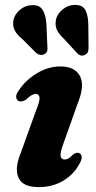

<svg xmlns="http://www.w3.org/2000/svg" viewBox="-20 -754 392 786"><path d="M245 -101Q253 -101 260.5 -105.5Q268 -110 280.5 -122.5Q295.5 -133 306.5 -126Q323.5 -114.5 304.5 -82Q282.5 -40.5 239 -14.2Q195.5 12 139 12Q73 12 55.8 -26.2Q38.5 -64.5 65.5 -129.5L127.5 -301.5Q143.5 -340 141.8 -354.8Q140 -369.5 125 -369.5Q111 -369.5 85 -345Q67 -335 55 -341Q46.5 -346.5 46.2 -358Q46 -369.5 56.5 -383Q83 -424.5 129.8 -453.2Q176.5 -482 227.5 -482Q286.5 -482 307.2 -442.8Q328 -403.5 298 -330.5L239.5 -166Q226 -130 228.2 -115.5Q230.5 -101 245 -101ZM341.5 -653.5 342.5 -559.5Q342.5 -550 340.5 -543Q338.5 -536 330 -531Q314 -520.5 298.5 -533.5L241.5 -595.5Q220.5 -614.5 212.2 -633.5Q204 -652.5 210 -677.5Q216 -699 237.8 -716.5Q259.5 -734 288 -734Q319 -733.5 330 -711.8Q341 -690 341.5 -653.5ZM170 -656 174 -562Q175 -554 173.5 -546.5Q172 -539 163.5 -533.5Q156 -528.5 146.8 -529.2Q137.5 -530 130.5 -535L71.5 -594Q49 -612 39.8 -630.5Q30.5 -649 35.5 -673.5Q40.5 -695.5 61.5 -713.8Q82.5 -732 111.5 -733Q142.5 -734 155 -712.8Q167.5 -691.5 170 -656Z"/></svg>

Font: Fraunces 9pt S000
Style: Bold Italic
Weight: 700
Italic angle: -16°
Version: Version 1.000; ttfautohint (v1.8.3)